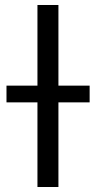

<svg xmlns="http://www.w3.org/2000/svg" viewBox="-20 -749 385 769"><path d="M130 -339H6V-406H130V-729H214V-406H339V-339H214V0H130Z"/></svg>

Font: ColatingCofangSans
Style: Regular
Weight: 400
Foundry: GNU
Version: Version 412.227;June 27, 2022;FontCreator 11.0.0.2412 32-bit